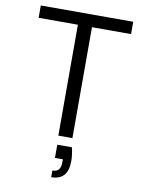

<svg xmlns="http://www.w3.org/2000/svg" viewBox="-100 -769 810 1074"><g transform="rotate(10 305.0 -232.0)"><path d="M352 51Q357 71 359.5 90Q362 109 362 125Q362 185 337 210.5Q312 236 267 236V198Q292 198 303 184Q314 170 314 143V126H269V51ZM43 -700H568V-630H346V0H266V-630H43Z"/></g></svg>

Font: Albert Sans
Style: Regular
Weight: 400
Designer: Andreas Rasmussen
Foundry: a.Foundry
Version: Version 1.025